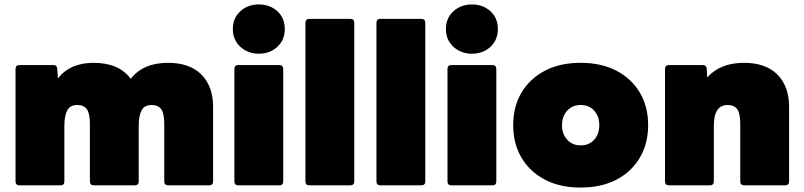

<svg xmlns="http://www.w3.org/2000/svg" viewBox="-20 -835 3621 865"><path d="M68 0Q50 0 50 -18V-524Q50 -542 68 -542H220Q237 -542 238 -525L241 -482Q296 -552 402 -552Q516 -552 569 -480Q625 -552 737 -552Q835 -552 887.5 -499Q940 -446 940 -353V-18Q940 0 922 0H738Q720 0 720 -18V-275Q720 -324 706.5 -343Q693 -362 663 -362Q631 -362 618 -338Q605 -314 605 -268V-18Q605 0 587 0H403Q385 0 385 -18V-275Q385 -324 371.5 -343Q358 -362 328 -362Q296 -362 283 -338Q270 -314 270 -268V-18Q270 0 252 0Z M1146 -593Q1097 -593 1063 -624Q1029 -655 1029 -704Q1029 -754 1063 -784.5Q1097 -815 1146 -815Q1196 -815 1229.5 -784.5Q1263 -754 1263 -704Q1263 -655 1229.5 -624Q1196 -593 1146 -593ZM1054 0Q1036 0 1036 -18V-524Q1036 -542 1054 -542H1238Q1256 -542 1256 -524V-18Q1256 0 1238 0Z M1374 0Q1356 0 1356 -18V-732Q1356 -750 1374 -750H1558Q1576 -750 1576 -732V-18Q1576 0 1558 0Z M1694 0Q1676 0 1676 -18V-732Q1676 -750 1694 -750H1878Q1896 -750 1896 -732V-18Q1896 0 1878 0Z M2106 -593Q2057 -593 2023 -624Q1989 -655 1989 -704Q1989 -754 2023 -784.5Q2057 -815 2106 -815Q2156 -815 2189.5 -784.5Q2223 -754 2223 -704Q2223 -655 2189.5 -624Q2156 -593 2106 -593ZM2014 0Q1996 0 1996 -18V-524Q1996 -542 2014 -542H2198Q2216 -542 2216 -524V-18Q2216 0 2198 0Z M2596 10Q2503 10 2435 -25.5Q2367 -61 2329.5 -124.5Q2292 -188 2292 -271Q2292 -355 2329.5 -418Q2367 -481 2435 -516.5Q2503 -552 2596 -552Q2689 -552 2757 -516.5Q2825 -481 2862.5 -418Q2900 -355 2900 -271Q2900 -188 2862.5 -124.5Q2825 -61 2757 -25.5Q2689 10 2596 10ZM2596 -180Q2634 -180 2657 -205.5Q2680 -231 2680 -271Q2680 -311 2657 -336.5Q2634 -362 2596 -362Q2559 -362 2535.5 -336.5Q2512 -311 2512 -271Q2512 -231 2535.5 -205.5Q2559 -180 2596 -180Z M2994 0Q2976 0 2976 -18V-524Q2976 -542 2994 -542H3145Q3163 -542 3164 -524L3166 -486Q3225 -552 3332 -552Q3430 -552 3482.5 -499Q3535 -446 3535 -353V-18Q3535 0 3517 0H3333Q3315 0 3315 -18V-275Q3315 -324 3301.5 -343Q3288 -362 3258 -362Q3196 -362 3196 -268V-18Q3196 0 3178 0Z"/></svg>

Font: LINE Seed Sans App Heavy
Style: Regular
Weight: 900
Designer: LINE VX Design & Dalton Maag Ltd & Sandoll Inc
Foundry: Dalton Maag Ltd
Version: Version 1.003